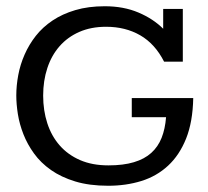

<svg xmlns="http://www.w3.org/2000/svg" viewBox="-20 -592 672 621"><path d="M318.8 -571.8Q379.9 -571.8 427.7 -551.5Q475.6 -531.2 507.8 -499V-563H571.3V-392.6H510.7Q481.4 -450.2 433.6 -477.8Q385.7 -505.4 323.2 -505.4Q274.4 -505.4 236.6 -488.8Q198.7 -472.2 172.6 -442.4Q146.5 -412.6 133.1 -371.8Q119.6 -331.1 119.6 -282.7Q119.6 -234.4 133.1 -193.1Q146.5 -151.9 173.1 -121.6Q199.7 -91.3 239 -74.2Q278.3 -57.1 330.6 -57.1Q378.9 -57.1 413.1 -67.4Q447.3 -77.6 469.2 -97.4Q491.2 -117.2 502.7 -146.2Q514.2 -175.3 517.1 -212.9H406.2V-274.9H605Q603.5 -197.8 582 -144Q560.5 -90.3 523.7 -56.2Q486.8 -22 437.3 -6.6Q387.7 8.8 330.1 8.8Q269 8.8 223.4 -5.1Q177.7 -19 144.8 -42.2Q111.8 -65.4 90.1 -95.5Q68.4 -125.5 55.7 -158Q43 -190.4 37.8 -222.9Q32.7 -255.4 32.7 -283.2Q32.7 -315.4 39.1 -349.4Q45.4 -383.3 59.6 -415.5Q73.7 -447.8 95.9 -476.1Q118.2 -504.4 149.9 -525.6Q181.6 -546.9 223.6 -559.3Q265.6 -571.8 318.8 -571.8Z"/></svg>

Font: Rokkitt
Style: Regular
Weight: 400
Version: Version 1.2; ttfautohint (v1.5) -l 7 -r 28 -G 50 -x 13 -D la